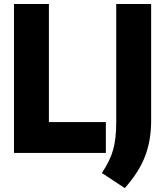

<svg xmlns="http://www.w3.org/2000/svg" viewBox="-20 -760 820 954"><path d="M49.5 0V-740H223V-153.5H506V0ZM486 99.5Q526.5 40 542 -15.2Q557.5 -70.5 557.5 -151.5V-740H731V-156.5Q730.5 -61 700.5 17.2Q670.5 95.5 600 174.5Z"/></svg>

Font: Encode Sans Condensed ExtraBold
Style: Regular
Weight: 800
Width: 3
Designer: Multiple Designers
Foundry: Impallari Type
Version: Version 2.000